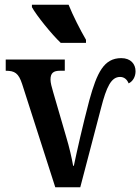

<svg xmlns="http://www.w3.org/2000/svg" viewBox="-20 -786 589 806"><path d="M114 -756C133 -721 197 -642 235 -606H341V-619C317 -660 286 -721 268 -766H114ZM212 0H317L404 -332C427 -422 447 -463 484 -463C501 -463 513 -453 520 -436C537 -444 549 -463 549 -487C549 -517 529 -542 489 -542C416 -542 387 -481 355 -365C326 -255 304 -156 290 -90H287C281 -124 271 -168 258 -211L203 -400C197 -420 192 -439 192 -452C192 -480 205 -489 232 -489H252V-536H4V-489C42 -489 58 -479 73 -433Z"/></svg>

Font: Noto Serif Condensed Semi
Style: Regular
Weight: 600
Width: 3
Designer: Monotype Design Team
Foundry: Monotype Imaging Inc.
Version: Version 1.002